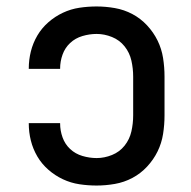

<svg xmlns="http://www.w3.org/2000/svg" viewBox="-20 -562 590 594"><path d="M279 12Q252 12 225.5 8Q199 4 174.5 -7.5Q150 -19 129.5 -37Q109 -55 95.5 -78Q82 -101 75.5 -127Q69 -153 69 -180V-181H166V-180Q166 -158 173.5 -137Q181 -116 197 -101Q213 -86 235 -79.5Q257 -73 279 -73Q303 -73 326.5 -82.5Q350 -92 365.5 -111.5Q381 -131 386.5 -155.5Q392 -180 392 -205V-325Q392 -350 386.5 -374.5Q381 -399 365.5 -418.5Q350 -438 326.5 -447.5Q303 -457 279 -457Q257 -457 235 -450.5Q213 -444 197 -429Q181 -414 173.5 -393Q166 -372 166 -350V-349H69V-350Q69 -377 75.5 -403Q82 -429 95.5 -452Q109 -475 129.5 -493Q150 -511 174.5 -522.5Q199 -534 225.5 -538Q252 -542 279 -542Q307 -542 335.5 -537Q364 -532 389.5 -518.5Q415 -505 435 -483.5Q455 -462 467.5 -436.5Q480 -411 484.5 -382.5Q489 -354 489 -325V-205Q489 -176 484.5 -147.5Q480 -119 467.5 -93.5Q455 -68 435 -46.5Q415 -25 389.5 -11.5Q364 2 335.5 7Q307 12 279 12Z"/></svg>

Font: Lode Dark
Style: Bold
Weight: 700
Monospace: yes
Designer: Belleve Invis
Foundry: Belleve Invis
Version: Version 29.2.0; ttfautohint (v1.8.3)